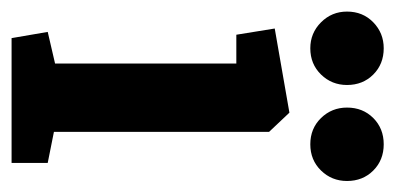

<svg xmlns="http://www.w3.org/2000/svg" viewBox="-204 -500 699 340"><g transform="rotate(90 146.0 -329.5)"><path d="M43 0 32 -64 88 -77V-398H37L26 -466L175 -492L209 -456V-75L264 -64V0ZM231 -529Q203 -529 184.5 -548Q166 -567 166 -594Q166 -622 184.5 -640.5Q203 -659 231 -659Q259 -659 277.5 -640.5Q296 -622 296 -594Q296 -567 277.5 -548Q259 -529 231 -529ZM61 -529Q34 -529 15 -548Q-4 -567 -4 -594Q-4 -622 15 -640.5Q34 -659 61 -659Q89 -659 107.5 -640.5Q126 -622 126 -594Q126 -567 107.5 -548Q89 -529 61 -529Z"/></g></svg>

Font: Kreon Light
Style: Regular
Weight: 300
Designer: Julia Petretta
Foundry: Julia Petretta and Eli Heuer
Version: Version 2.002